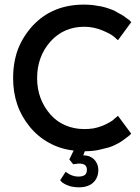

<svg xmlns="http://www.w3.org/2000/svg" viewBox="-20 -633 600 821"><path d="M293 69.3Q298.8 68.4 316.4 66.4Q334 66.4 342.8 72.3Q351.6 79.1 351.6 92.8Q351.6 108.4 342.8 115.2Q333 122.1 314.5 122.1Q300.8 122.1 288.1 117.2Q274.4 112.3 260.7 101.6Q252.9 114.3 237.3 137.7Q239.3 139.6 245.1 146.5Q249 149.4 255.9 153.3Q262.7 157.2 273.4 161.1Q283.2 165 293.9 166Q304.7 168 317.4 168Q336.9 168 351.6 163.1Q367.2 158.2 377.9 148.4Q388.7 138.7 394.5 125Q400.4 111.3 400.4 94.7Q400.4 80.1 395.5 68.4Q390.6 56.6 381.8 47.9Q373 40 361.3 35.2Q349.6 31.2 335.9 31.2Q337.9 25.4 342.8 13.7Q361.3 13.7 379.9 11.7Q397.5 9.8 415 4.9Q432.6 1 446.3 -2.9Q460.9 -7.8 470.7 -12.7Q481.4 -17.6 491.2 -23.4Q501 -29.3 509.8 -36.1Q518.6 -42 524.4 -46.9Q530.3 -50.8 533.2 -53.7Q536.1 -56.6 541 -61.5Q526.4 -81.1 484.4 -137.7Q480.5 -134.8 467.8 -124Q460.9 -116.2 447.3 -109.4Q434.6 -101.6 417 -94.7Q399.4 -87.9 379.9 -84Q360.4 -81.1 340.8 -81.1Q296.9 -81.1 260.7 -96.7Q224.6 -111.3 196.3 -142.6Q168 -174.8 153.3 -213.9Q138.7 -252.9 138.7 -298.8Q138.7 -345.7 153.3 -384.8Q168 -424.8 196.3 -456.1Q224.6 -487.3 260.7 -502.9Q296.9 -518.6 340.8 -518.6Q360.4 -518.6 379.9 -514.6Q399.4 -510.7 418 -502.9Q436.5 -495.1 449.2 -488.3Q460.9 -481.4 466.8 -476.6Q472.7 -471.7 476.6 -467.8Q481.4 -463.9 484.4 -460.9Q502.9 -486.3 541 -538.1Q539.1 -540 534.2 -545.9Q529.3 -548.8 523.4 -553.7Q517.6 -557.6 508.8 -564.5Q500 -570.3 490.2 -575.2Q480.5 -581.1 469.7 -586.9Q459 -591.8 444.3 -596.7Q430.7 -601.6 413.1 -605.5Q394.5 -608.4 377 -611.3Q358.4 -613.3 338.9 -613.3Q271.5 -613.3 216.8 -590.8Q162.1 -568.4 120.1 -523.4Q78.1 -477.5 56.6 -421.9Q36.1 -366.2 36.1 -298.8Q36.1 -238.3 53.7 -186.5Q71.3 -134.8 107.4 -90.8Q142.6 -47.9 189.5 -22.5Q236.3 3.9 294.9 10.7Q289.1 23.4 276.4 48.8Q280.3 53.7 293 69.3Z"/></svg>

Font: TextaAlt
Style: Bold
Weight: 400
Designer: Daniel Hernandez & Miguel Hernandez
Version: Version 1.005;com.myfonts.easy.latinotype.texta.alt-bold.wfk